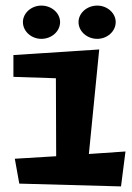

<svg xmlns="http://www.w3.org/2000/svg" viewBox="-20 -653 474 687"><path d="M298 -102 335 -476 28 -456V-378L180 -373L181 -94L33 -85L49 4L413 14L429 -111ZM394 -574C394 -606 364 -633 328 -633C291 -633 261 -606 261 -574C261 -541 291 -514 328 -514C364 -514 394 -541 394 -574ZM195 -574C195 -606 165 -633 128 -633C92 -633 62 -606 62 -574C62 -541 92 -514 128 -514C165 -514 195 -541 195 -574Z"/></svg>

Font: Peralta
Style: Regular
Weight: 400
Designer: Astigmatic (AOETI)
Foundry: Astigmatic (AOETI)
Version: Version 1.000